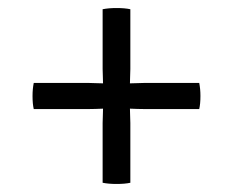

<svg xmlns="http://www.w3.org/2000/svg" viewBox="-20 -549 580 478"><path d="M64 -342.5H201Q207.5 -342.5 218 -342Q228.5 -341.5 236.5 -341.5Q236.5 -349.5 236 -360Q235.5 -370.5 235.5 -377V-526Q250.5 -529 270 -529Q291 -529 304.5 -526V-377Q304.5 -370.5 304 -360Q303.5 -349.5 303.5 -341.5Q311.5 -341.5 322 -342Q332.5 -342.5 339 -342.5H476Q479 -327.5 479 -310Q479 -290.5 476 -277.5H339Q332.5 -277.5 322 -277.8Q311.5 -278 303.5 -278.5Q303.5 -270.5 304 -259.8Q304.5 -249 304.5 -243V-94Q291 -91 270 -91Q250.5 -91 235.5 -94V-243Q235.5 -249 236 -259.8Q236.5 -270.5 236.5 -278.5Q228.5 -278 218 -277.8Q207.5 -277.5 201 -277.5H64Q61 -290.5 61 -310Q61 -327.5 64 -342.5Z"/></svg>

Font: Signika Negative SC Light
Style: Regular
Weight: 300
Designer: Anna Giedryś
Foundry: Anna Giedryś
Version: Version 2.000; ttfautohint (v1.8.3) -l 8 -r 50 -G 200 -x 9 -